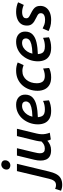

<svg xmlns="http://www.w3.org/2000/svg" viewBox="834 -1792 993 3003"><g transform="rotate(-90 1330.5 -290.5)"><path d="M-60 186Q-87 186 -110 180.5Q-133 175 -151 168L-122 75Q-107 82 -93.5 85.5Q-80 89 -62 89Q-20 89 2.5 59Q25 29 36 -20L156 -522H270L150 -23Q134 47 108.5 93.5Q83 140 42.5 163Q2 186 -60 186ZM245 -625Q218 -625 199 -640.5Q180 -656 180 -686Q180 -710 191.5 -728.5Q203 -747 221.5 -757Q240 -767 260 -767Q286 -767 305.5 -751.5Q325 -736 325 -705Q325 -682 313.5 -663.5Q302 -645 284 -635Q266 -625 245 -625Z M482 12Q422 12 386.5 -9.5Q351 -31 335.5 -68.5Q320 -106 320.5 -153Q321 -200 333 -249L399 -522H514L452 -263Q444 -231 438.5 -200Q433 -169 436 -143Q439 -117 455 -101.5Q471 -86 507 -86Q540 -86 566.5 -98.5Q593 -111 619 -138Q620 -156 622.5 -175.5Q625 -195 629.5 -214.5Q634 -234 638 -251L704 -522H818L744 -215Q735 -178 733 -142.5Q731 -107 737.5 -73.5Q744 -40 756 -8L651 8Q645 -4 640 -17.5Q635 -31 631 -46Q600 -18 563.5 -3Q527 12 482 12Z M1100 13Q1022 13 975 -14.5Q928 -42 907.5 -89Q887 -136 887 -194Q887 -259 908.5 -319.5Q930 -380 970 -429Q1010 -478 1067 -506.5Q1124 -535 1195 -535Q1265 -535 1308.5 -497.5Q1352 -460 1352 -394Q1352 -320 1307 -277Q1262 -234 1182.5 -216Q1103 -198 1000 -195Q1000 -193 1000 -191Q1000 -189 1000 -187Q1004 -153 1015.5 -130Q1027 -107 1053 -96Q1079 -85 1122 -85Q1155 -85 1189.5 -92Q1224 -99 1254 -114L1263 -21Q1232 -6 1189.5 3.5Q1147 13 1100 13ZM1007 -280Q1103 -283 1154.5 -297Q1206 -311 1225.5 -333Q1245 -355 1245 -381Q1245 -411 1227 -426.5Q1209 -442 1178 -442Q1136 -442 1101 -420.5Q1066 -399 1041.5 -362.5Q1017 -326 1007 -280Z M1622 13Q1549 13 1502.5 -15Q1456 -43 1434 -91Q1412 -139 1412 -199Q1412 -267 1433.5 -327.5Q1455 -388 1496 -435Q1537 -482 1595.5 -508.5Q1654 -535 1727 -535Q1765 -535 1796.5 -528.5Q1828 -522 1855 -510L1814 -418Q1793 -426 1771 -431.5Q1749 -437 1722 -437Q1678 -437 1642.5 -420Q1607 -403 1582 -372Q1557 -341 1543.5 -300Q1530 -259 1530 -211Q1530 -154 1555.5 -120Q1581 -86 1643 -86Q1678 -86 1710 -95Q1742 -104 1760 -113L1769 -19Q1745 -7 1708 3Q1671 13 1622 13Z M2086 13Q2008 13 1961 -14.5Q1914 -42 1893.5 -89Q1873 -136 1873 -194Q1873 -259 1894.5 -319.5Q1916 -380 1956 -429Q1996 -478 2053 -506.5Q2110 -535 2181 -535Q2251 -535 2294.5 -497.5Q2338 -460 2338 -394Q2338 -320 2293 -277Q2248 -234 2168.5 -216Q2089 -198 1986 -195Q1986 -193 1986 -191Q1986 -189 1986 -187Q1990 -153 2001.5 -130Q2013 -107 2039 -96Q2065 -85 2108 -85Q2141 -85 2175.5 -92Q2210 -99 2240 -114L2249 -21Q2218 -6 2175.5 3.5Q2133 13 2086 13ZM1993 -280Q2089 -283 2140.5 -297Q2192 -311 2211.5 -333Q2231 -355 2231 -381Q2231 -411 2213 -426.5Q2195 -442 2164 -442Q2122 -442 2087 -420.5Q2052 -399 2027.5 -362.5Q2003 -326 1993 -280Z M2520 13Q2458 13 2414 -1Q2370 -15 2346 -28L2387 -120Q2413 -106 2445.5 -94Q2478 -82 2522 -82Q2556 -82 2579.5 -90Q2603 -98 2614.5 -113Q2626 -128 2626 -147Q2626 -166 2618.5 -177.5Q2611 -189 2594.5 -199.5Q2578 -210 2553 -221Q2522 -236 2494.5 -253Q2467 -270 2449.5 -297Q2432 -324 2432 -366Q2432 -422 2459.5 -459.5Q2487 -497 2536 -516Q2585 -535 2649 -535Q2694 -535 2731.5 -526Q2769 -517 2796 -504L2755 -415Q2734 -425 2704 -433Q2674 -441 2643 -441Q2619 -441 2597 -435.5Q2575 -430 2560.5 -416Q2546 -402 2546 -376Q2546 -358 2555 -346.5Q2564 -335 2580 -326Q2596 -317 2616 -307Q2657 -287 2684.5 -267.5Q2712 -248 2726 -222.5Q2740 -197 2740 -157Q2740 -107 2714.5 -69Q2689 -31 2639.5 -9Q2590 13 2520 13Z"/></g></svg>

Font: Ubuntu Sans SemiBold
Style: Italic
Weight: 600
Italic angle: -13.5°
Designer: Dalton Maag Ltd
Foundry: Dalton Maag Ltd
Version: Version 1.006